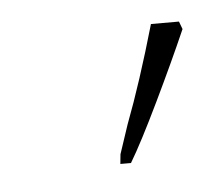

<svg xmlns="http://www.w3.org/2000/svg" viewBox="-27 -743 222 198"><g transform="rotate(-5 83.5 -643.5)"><path d="M92 -583 102 -613Q118 -655 135 -714H164L167 -706Q153 -674 133.5 -633.5Q114 -593 102 -573H91Z"/></g></svg>

Font: Noto Serif CondThin
Style: Italic
Weight: 250
Width: 3
Italic angle: -12°
Designer: Monotype Design Team
Foundry: Monotype Imaging Inc.
Version: Version 1.001